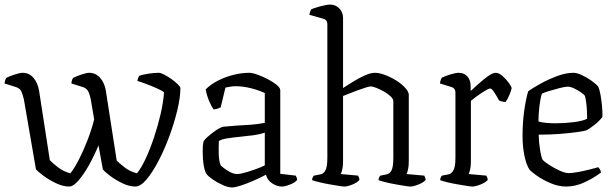

<svg xmlns="http://www.w3.org/2000/svg" viewBox="-26 -820 2701 844"><path d="M278 0Q251 0 220.5 -14.5Q190 -29 165.5 -47Q141 -65 132 -76L79 -383Q75 -400 69 -415.5Q63 -431 45 -437L-6 -453Q-5 -462 -2.5 -469Q0 -476 2 -478Q16 -485 39 -492.5Q62 -500 73 -500Q102 -500 121 -478Q140 -456 146 -420L193 -116Q205 -103 229 -84.5Q253 -66 283 -58Q301 -80 320.5 -118Q340 -156 358 -202Q376 -248 388 -295L373 -383Q370 -399 363.5 -415Q357 -431 339 -437L288 -453Q288 -462 291 -469Q294 -476 296 -478Q310 -485 332.5 -492.5Q355 -500 366 -500Q394 -500 413.5 -478.5Q433 -457 439 -423L487 -114Q498 -103 521.5 -84.5Q545 -66 576 -58Q595 -81 614.5 -123Q634 -165 651 -216Q668 -267 680 -318.5Q692 -370 695 -414Q686 -422 662 -432.5Q638 -443 614 -452Q590 -461 578 -464Q579 -472 581.5 -478Q584 -484 586 -487Q601 -492 626 -496Q651 -500 672 -500Q681 -500 697 -491.5Q713 -483 729 -471.5Q745 -460 756 -449Q767 -438 767 -433Q767 -393 754 -338Q741 -283 719.5 -224Q698 -165 671.5 -114Q645 -63 618.5 -31.5Q592 0 569 0Q542 0 512 -14.5Q482 -29 458 -47Q434 -65 426 -76L407 -181Q388 -135 365 -94Q342 -53 319 -26.5Q296 0 278 0Z M994 4Q977 4 953.5 -6.5Q930 -17 910 -30.5Q890 -44 883 -54Q875 -63 870 -90.5Q865 -118 865 -152Q865 -163 865.5 -174Q866 -185 868 -195Q868 -201 884 -216Q900 -231 921 -245.5Q942 -260 956 -263Q963 -264 980 -265Q997 -266 1015 -268Q1042 -269 1075 -271.5Q1108 -274 1138 -280V-411Q1108 -425 1074 -433Q1040 -441 1010 -441Q998 -441 986.5 -439Q975 -437 965 -435L944 -348Q940 -346 932 -343Q924 -340 913 -339Q904 -351 893.5 -375.5Q883 -400 878 -427Q901 -450 934 -466.5Q967 -483 1002.5 -491.5Q1038 -500 1069 -500Q1083 -500 1105.5 -492Q1128 -484 1151 -472Q1174 -460 1190 -447Q1206 -434 1206 -424V-56L1274 -48Q1275 -46 1277.5 -40.5Q1280 -35 1280 -29Q1272 -18 1249.5 -9Q1227 0 1214 0Q1192 0 1170.5 -14Q1149 -28 1143 -52Q1117 -38 1088 -25.5Q1059 -13 1033.5 -4.5Q1008 4 994 4ZM1017 -55Q1029 -55 1052 -61.5Q1075 -68 1098.5 -76.5Q1122 -85 1138 -93V-237Q1115 -229 1088 -225.5Q1061 -222 1031 -219Q1000 -216 974 -212Q948 -208 936 -200Q935 -174 935.5 -144Q936 -114 944 -93Q955 -82 976.5 -68.5Q998 -55 1017 -55Z M1489 0Q1481 0 1462.5 -3Q1444 -6 1421 -10Q1398 -14 1377.5 -19Q1357 -24 1346 -28Q1346 -35 1348.5 -40Q1351 -45 1354 -48L1380 -53Q1396 -55 1404.5 -71Q1413 -87 1413 -126V-714Q1413 -732 1397 -737L1334 -755Q1335 -762 1337.5 -769Q1340 -776 1342 -779Q1351 -783 1367.5 -788Q1384 -793 1400.5 -796.5Q1417 -800 1425 -800Q1449 -800 1465.5 -783Q1482 -766 1482 -741V-433Q1503 -447 1528.5 -462.5Q1554 -478 1579 -489Q1604 -500 1622 -500Q1642 -500 1668 -490Q1694 -480 1717.5 -465Q1741 -450 1756 -433Q1771 -416 1771 -403V-111Q1771 -89 1767.5 -74.5Q1764 -60 1761 -55L1839 -48Q1840 -45 1842.5 -40Q1845 -35 1845 -29Q1836 -18 1813.5 -9Q1791 0 1778 0Q1771 0 1752.5 -3Q1734 -6 1711.5 -10Q1689 -14 1669 -19Q1649 -24 1638 -28Q1638 -35 1640.5 -40Q1643 -45 1646 -48L1671 -53Q1687 -55 1695 -71Q1703 -87 1703 -126V-375Q1703 -385 1691 -396.5Q1679 -408 1662 -417.5Q1645 -427 1629 -433.5Q1613 -440 1604 -440Q1596 -440 1579.5 -434.5Q1563 -429 1543.5 -422Q1524 -415 1507 -408Q1490 -401 1482 -398V-111Q1482 -89 1478.5 -74.5Q1475 -60 1472 -55L1548 -48Q1549 -45 1551.5 -40Q1554 -35 1554 -29Q1545 -18 1523.5 -9Q1502 0 1489 0Z M2051 0Q2044 0 2025 -3Q2006 -6 1983 -10Q1960 -14 1939.5 -19Q1919 -24 1909 -28Q1909 -35 1911.5 -40Q1914 -45 1917 -48L1943 -53Q1958 -55 1967 -71Q1976 -87 1976 -126V-414Q1976 -431 1960 -437L1908 -453Q1909 -462 1911.5 -469Q1914 -476 1917 -479Q1931 -486 1954.5 -493Q1978 -500 1990 -500Q2015 -500 2029 -483.5Q2043 -467 2043 -440V-420Q2056 -432 2077 -451Q2098 -470 2119 -485Q2140 -500 2153 -500Q2167 -500 2183.5 -485.5Q2200 -471 2211.5 -454.5Q2223 -438 2223 -432Q2222 -424 2214 -404.5Q2206 -385 2197 -372Q2188 -372 2180 -374Q2172 -376 2168 -378Q2159 -395 2147.5 -413Q2136 -431 2129 -431Q2122 -431 2103.5 -419.5Q2085 -408 2067.5 -395Q2050 -382 2044 -377V-111Q2044 -89 2040.5 -74.5Q2037 -60 2034 -55L2112 -48Q2113 -45 2115.5 -40Q2118 -35 2118 -29Q2109 -18 2086.5 -9Q2064 0 2051 0Z M2463 0Q2428 0 2392.5 -15.5Q2357 -31 2332 -49Q2307 -67 2301 -75Q2287 -97 2279 -137Q2271 -177 2271 -223Q2271 -282 2278.5 -334.5Q2286 -387 2296 -419Q2314 -432 2348 -451Q2382 -470 2421.5 -485Q2461 -500 2495 -500Q2510 -500 2532.5 -489.5Q2555 -479 2575 -464.5Q2595 -450 2603 -440Q2609 -429 2613.5 -404.5Q2618 -380 2620.5 -352.5Q2623 -325 2622 -306Q2609 -288 2586.5 -270.5Q2564 -253 2552 -247Q2543 -244 2512 -239.5Q2481 -235 2436.5 -231.5Q2392 -228 2342 -228Q2343 -192 2348 -161Q2353 -130 2359 -118Q2367 -109 2388.5 -95Q2410 -81 2434 -70Q2458 -59 2474 -59Q2489 -59 2516 -64Q2543 -69 2568.5 -75.5Q2594 -82 2604 -85Q2607 -82 2611 -75.5Q2615 -69 2616 -62Q2585 -38 2544.5 -19Q2504 0 2463 0ZM2416 -278Q2455 -278 2495.5 -283Q2536 -288 2555 -298Q2555 -313 2554 -333.5Q2553 -354 2550.5 -372Q2548 -390 2545 -399Q2542 -404 2528.5 -413.5Q2515 -423 2498.5 -431Q2482 -439 2470 -439Q2458 -439 2434.5 -433Q2411 -427 2388 -420Q2365 -413 2356 -408Q2349 -387 2345 -351.5Q2341 -316 2341 -286Q2353 -282 2374 -280Q2395 -278 2416 -278Z"/></svg>

Font: Texturina 72pt Light
Style: Regular
Weight: 300
Designer: Guillermo Torres Carreño
Foundry: Omnibus-Type
Version: Version 1.002; ttfautohint (v1.8.3)